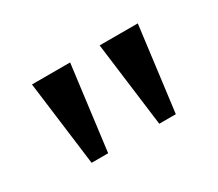

<svg xmlns="http://www.w3.org/2000/svg" viewBox="-59 -828 525 462"><g transform="rotate(-30 204.0 -596.5)"><path d="M87 -479 57 -714H163L133 -479ZM275 -479 245 -714H351L321 -479Z"/></g></svg>

Font: Noto Serif Armenian
Style: Regular
Weight: 400
Designer: Monotype Design Team
Foundry: Monotype Imaging Inc.
Version: Version 2.007